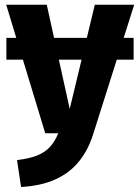

<svg xmlns="http://www.w3.org/2000/svg" viewBox="-20 -551 581 794"><path d="M532.6 -304.2H6.4V-394.5H47.7H490.7H532.6ZM372.1 -531.4H534.9L366.4 0.5Q345.9 67.7 307.4 115.6Q268.9 163.6 209.8 190.5Q150.8 217.5 67.2 222.3L50.4 111.1Q102.5 104.6 134.8 91.5Q167 78.3 186.9 56.2Q206.8 34.2 221.1 0H167.1L5.7 -531.4H173.4L268.3 -100.6Z"/></svg>

Font: Fira Sans Variable
Style: Regular
Weight: 400
Designer: Carrois Corporate & Edenspiekermann AG
Foundry: Carrois Corporate GbR & Edenspiekermann AG
Version: Version 4.202